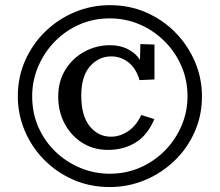

<svg xmlns="http://www.w3.org/2000/svg" viewBox="-20 -717 860 752"><path d="M410.2 15.6Q332.5 15.6 266.8 -13.2Q201.2 -42 152.3 -91.8Q103.5 -141.6 76.7 -205.6Q49.8 -269.5 49.8 -339.8Q49.8 -415.5 78.6 -480.2Q107.4 -544.9 157.7 -593.8Q208 -642.6 273.2 -669.7Q338.4 -696.8 410.6 -696.8Q487.3 -696.8 553 -668Q618.7 -639.2 667.5 -589.1Q716.3 -539.1 743.7 -474.9Q771 -410.6 771 -339.8Q771 -263.7 741.7 -198.7Q712.4 -133.8 661.6 -85.7Q610.8 -37.6 546.1 -11Q481.4 15.6 410.2 15.6ZM402.8 -129.9Q346.2 -129.9 302.2 -157.7Q258.3 -185.5 233.2 -232.7Q208 -279.8 208 -338.4Q208 -399.4 236.6 -444.8Q265.1 -490.2 311.5 -515.1Q357.9 -540 411.1 -540Q451.2 -540 482.2 -523.7Q513.2 -507.3 528.3 -482.4L529.8 -544.4L585 -542.5V-405.8L526.4 -403.3Q513.2 -449.2 483.2 -472.7Q453.1 -496.1 415.5 -496.1Q366.7 -496.1 332.5 -457.3Q298.3 -418.5 298.3 -342.8Q298.3 -263.2 331.5 -222.4Q364.7 -181.6 414.6 -181.6Q449.2 -181.6 481.2 -202.6Q513.2 -223.6 533.2 -266.6L584.5 -250.5Q557.6 -187 510.7 -158.4Q463.9 -129.9 402.8 -129.9ZM409.7 -36.6Q474.1 -36.6 529.5 -61Q585 -85.4 626.5 -127.9Q668 -170.4 691.2 -224.9Q714.4 -279.3 714.4 -339.8Q714.4 -404.3 689.9 -459.7Q665.5 -515.1 623 -556.9Q580.6 -598.6 525.9 -621.8Q471.2 -645 410.2 -645Q345.2 -645 289.8 -620.4Q234.4 -595.7 193.1 -552.7Q151.9 -509.8 128.9 -454.8Q106 -399.9 106 -339.8Q106 -273.9 130.6 -218.5Q155.3 -163.1 198 -122.3Q240.7 -81.5 295.4 -59.1Q350.1 -36.6 409.7 -36.6Z"/></svg>

Font: Kameron
Style: Regular
Weight: 400
Designer: Vernon Adams
Foundry: Vernon Adams
Version: Version 1.100